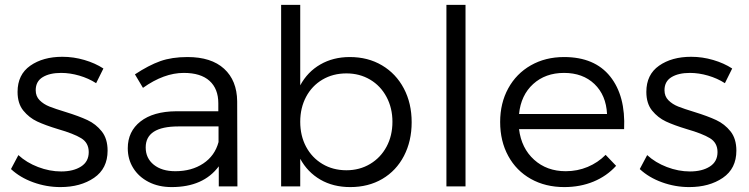

<svg xmlns="http://www.w3.org/2000/svg" viewBox="-20 -762 3063 785"><path d="M230 -463.9Q183.1 -463.9 154.5 -446.5Q126 -429.2 126 -393.1Q126 -368.2 142.1 -352.1Q158.2 -335.9 182.1 -326.4Q206.1 -316.9 248 -304.2Q303.2 -287.1 337.6 -271Q372.1 -254.9 396 -224.9Q419.9 -194.8 419.9 -146Q419.9 -72.8 364.5 -34.9Q309.1 2.9 227.1 2.9Q169.9 2.9 116 -16.6Q62 -36.1 24.9 -70.8L55.2 -127.9Q88.4 -97.2 135.7 -79.1Q183.1 -61 230 -61Q279.8 -61 311.3 -81.1Q342.8 -101.1 342.8 -140.1Q342.8 -178.2 311.8 -197Q280.8 -215.8 217.8 -233.9Q164.6 -250 131.8 -265.4Q99.1 -280.8 75.4 -309.8Q51.8 -338.9 51.8 -386.2Q51.8 -457 103.8 -493.4Q155.8 -529.8 234.9 -529.8Q280.8 -529.8 325 -516.8Q369.1 -503.9 402.8 -481.9L373 -421.9Q341.8 -441.9 304 -452.9Q266.1 -463.9 230 -463.9Z M874.5 0V-82Q811.5 2.9 681.6 2.9Q628.4 2.9 587.6 -18.1Q546.9 -39.1 524.7 -75Q502.4 -110.8 502.4 -155.8Q502.4 -224.6 554.4 -265.4Q606.4 -306.2 699.7 -307.1H872.6V-339.8Q872.6 -398.9 836.7 -431.4Q800.8 -463.9 731.4 -463.9Q650.4 -463.9 564.5 -402.8L531.7 -458Q587.9 -495.1 635.3 -512Q682.6 -528.8 746.6 -528.8Q843.8 -528.8 896.2 -481Q948.7 -433.1 949.7 -348.1L950.7 0ZM873.5 -181.2V-245.1H709.5Q575.7 -245.1 575.7 -159.2Q575.7 -115.2 608.6 -88.6Q641.6 -62 696.8 -62Q763.7 -62 811 -93.5Q858.4 -125 873.5 -181.2Z M1663.1 -262.2Q1663.1 -185.1 1631.6 -124.5Q1600.1 -64 1543.2 -30.5Q1486.3 2.9 1412.1 2.9Q1342.3 2.9 1289.8 -27.6Q1237.3 -58.1 1207.5 -112.8V0H1129.4V-742.2H1207.5V-413.1Q1237.3 -468.3 1289.8 -498.5Q1342.3 -528.8 1410.2 -528.8Q1484.4 -528.8 1541.7 -494.9Q1599.1 -460.9 1631.1 -400.4Q1663.1 -339.8 1663.1 -262.2ZM1584.5 -264.2Q1584.5 -320.3 1560.3 -365.7Q1536.1 -411.1 1493.2 -436.5Q1450.2 -461.9 1396.5 -461.9Q1341.3 -461.9 1298.3 -436.5Q1255.4 -411.1 1231.4 -366Q1207.5 -320.8 1207.5 -264.2Q1207.5 -207 1231.4 -162.1Q1255.4 -117.2 1298.3 -91.6Q1341.3 -65.9 1396.5 -65.9Q1450.2 -65.9 1493.2 -91.6Q1536.1 -117.2 1560.3 -162.1Q1584.5 -207 1584.5 -264.2Z M1805.2 -742.2H1883.3V0H1805.2Z M2531.7 -233.9H2102.1Q2111.8 -155.8 2163.8 -108.9Q2215.8 -62 2293 -62Q2340.8 -62 2382.8 -79.6Q2424.8 -97.2 2456.1 -128.9L2499 -84Q2460.9 -42 2406.5 -19.5Q2352.1 2.9 2287.1 2.9Q2210 2.9 2150.4 -30.5Q2090.8 -64 2057.9 -124.5Q2024.9 -185.1 2024.9 -263.2Q2024.9 -340.3 2057.9 -400.6Q2090.8 -460.9 2150.4 -494.9Q2210 -528.8 2286.1 -528.8Q2411.1 -528.8 2474.6 -449.5Q2538.1 -370.1 2531.7 -233.9ZM2461.9 -295.9Q2458 -373 2410.4 -418.5Q2362.8 -463.9 2286.1 -463.9Q2210 -463.9 2159.9 -418.5Q2109.9 -373 2102.1 -295.9Z M2800.8 -463.9Q2753.9 -463.9 2725.3 -446.5Q2696.8 -429.2 2696.8 -393.1Q2696.8 -368.2 2712.9 -352.1Q2729 -335.9 2752.9 -326.4Q2776.9 -316.9 2818.8 -304.2Q2874 -287.1 2908.4 -271Q2942.9 -254.9 2966.8 -224.9Q2990.7 -194.8 2990.7 -146Q2990.7 -72.8 2935.3 -34.9Q2879.9 2.9 2797.9 2.9Q2740.7 2.9 2686.8 -16.6Q2632.8 -36.1 2595.7 -70.8L2626 -127.9Q2659.2 -97.2 2706.5 -79.1Q2753.9 -61 2800.8 -61Q2850.6 -61 2882.1 -81.1Q2913.6 -101.1 2913.6 -140.1Q2913.6 -178.2 2882.6 -197Q2851.6 -215.8 2788.6 -233.9Q2735.4 -250 2702.6 -265.4Q2669.9 -280.8 2646.2 -309.8Q2622.6 -338.9 2622.6 -386.2Q2622.6 -457 2674.6 -493.4Q2726.6 -529.8 2805.7 -529.8Q2851.6 -529.8 2895.8 -516.8Q2939.9 -503.9 2973.6 -481.9L2943.8 -421.9Q2912.6 -441.9 2874.8 -452.9Q2836.9 -463.9 2800.8 -463.9Z"/></svg>

Font: Argentum Sans Light
Style: Regular
Weight: 300
Designer: Julieta Ulanovsky (Modified by Cristiano Sobral)
Foundry: Julieta Ulanovsky
Version: Version 1.000; ttfautohint (v1.5.65-e2d9)